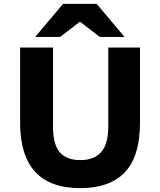

<svg xmlns="http://www.w3.org/2000/svg" viewBox="-20 -960 828 993"><path d="M84 -325V-714H254V-308Q254 -212 289.5 -172Q325 -132 395 -132Q466 -132 503 -173Q540 -214 540 -308V-714H704V-325Q704 -152 626 -69.5Q548 13 395 13Q84 13 84 -325ZM306 -940H480L624 -769H496L396 -846H391L291 -769H162Z"/></svg>

Font: Nebula Sans Bold
Style: Regular
Weight: 700
Designer: Paul D. Hunt for Adobe (as Source Sans)
Foundry: Nebula Entertainment & Broadcasting LLC
Version: Version 1.010